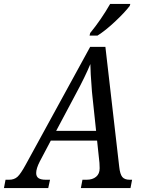

<svg xmlns="http://www.w3.org/2000/svg" viewBox="-70 -951 730 971"><path d="M598 -42 590 0H339L347 -42H368Q398 -42 416 -57Q434 -72 434 -100L433 -127L421 -240H187L131 -134Q113 -99 113 -76Q113 -58 125 -50Q137 -42 162 -42H183L174 0H-50L-42 -42H-24Q2 -42 18.5 -57Q35 -72 61 -120L386 -714H463L533 -107Q537 -70 548.5 -56Q560 -42 586 -42ZM416 -289 397 -468 395 -488Q387 -590 387 -627Q360 -562 314 -477L214 -289ZM386 -784Q441 -851 487 -931H589L586 -921Q561 -888 512 -842Q463 -796 423 -771H383Z"/></svg>

Font: Noto Serif Narrow
Style: Italic
Weight: 400
Width: 4
Italic angle: -12°
Designer: Monotype Design Team
Foundry: Monotype Imaging Inc.
Version: Version 1.001